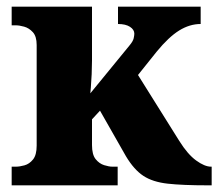

<svg xmlns="http://www.w3.org/2000/svg" viewBox="-20 -556 656 576"><path d="M15 0V-56H28Q39 -56 53.5 -60Q68 -64 79 -77.5Q90 -91 90 -119V-421Q90 -447 78.5 -459.5Q67 -472 52.5 -476Q38 -480 28 -480H15V-536H256V-374Q256 -356 255 -333Q254 -310 252.5 -293Q251 -276 251 -276L368 -419Q379 -432 381 -441Q383 -450 383 -455Q383 -467 370 -475.5Q357 -484 334 -484V-536H582V-484Q549 -484 517.5 -464.5Q486 -445 450 -401L394 -331L518 -133Q543 -93 568.5 -74.5Q594 -56 613 -56H615V0H603Q528 0 483 -5Q438 -10 410 -28.5Q382 -47 358 -87L280 -224L256 -198V-121Q256 -92 267 -78.5Q278 -65 292.5 -60.5Q307 -56 317 -56H333V0Z"/></svg>

Font: Noto Serif SemiCondensed ExtraBold
Style: Regular
Weight: 800
Width: 4
Designer: Monotype Design Team
Foundry: Monotype Imaging Inc.
Version: Version 2.015